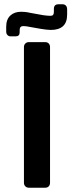

<svg xmlns="http://www.w3.org/2000/svg" viewBox="-20 -873 346 898"><path d="M115 5Q105 5 98.5 -1.5Q92 -8 92 -18V-653Q92 -663 98.5 -669.5Q105 -676 115 -676H191Q202 -676 208 -669.5Q214 -663 214 -653V-18Q214 -8 208 -1.5Q202 5 191 5ZM29 -703Q21 -703 15 -709Q9 -715 9 -726V-748Q9 -782 28 -800Q47 -818 79 -818Q87 -818 97.5 -817Q108 -816 121 -813L182 -802Q190 -801 199 -800Q208 -799 215 -799Q225 -799 228.5 -803.5Q232 -808 232 -818V-831Q232 -853 253 -853H273Q282 -853 288 -847Q294 -841 294 -828V-805Q294 -768 274.5 -750.5Q255 -733 218 -733Q208 -733 196 -734.5Q184 -736 171 -738L120 -747Q111 -749 103 -750Q95 -751 89 -751Q72 -751 72 -733V-722Q72 -703 53 -703Z"/></svg>

Font: Rubik SemiBold
Style: Italic
Weight: 600
Italic angle: -12°
Designer: Hubert and Fischer
Foundry: Hubert and Fischer
Version: Version 2.300;gftools[0.9.30]